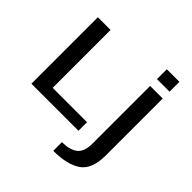

<svg xmlns="http://www.w3.org/2000/svg" viewBox="-250 -955 1379 1379"><g transform="rotate(45 439.5 -265.5)"><path d="M49 0H527V-87H178V-675H49ZM501 230Q642.5 230 716.8 178.2Q791 126.5 791 -13V-591.5H663.5V-9Q663.5 78 621 110Q578.5 142 501 142ZM663.5 -761V-661H791V-761Z"/></g></svg>

Font: Anybody SemiExpanded Medium
Style: Regular
Weight: 500
Width: 6
Version: Version 1.113;gftools[0.9.25]